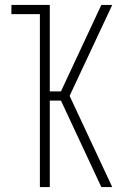

<svg xmlns="http://www.w3.org/2000/svg" viewBox="-20 -755 540 775"><path d="M389 0 226 -349H181V0H141V-698H26V-735H181V-386H226L389 -735H433L261 -368L433 0Z"/></svg>

Font: Iosevka Extralight
Style: Regular
Weight: 200
Monospace: yes
Designer: Belleve Invis
Foundry: Belleve Invis
Version: Version 32.0.1; ttfautohint (v1.8.4)